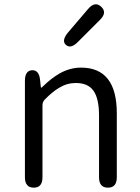

<svg xmlns="http://www.w3.org/2000/svg" viewBox="-20 -866 645 886"><path d="M136 0Q95 0 95 -48V-493Q95 -540 128 -542Q161 -543 165 -496L168 -467Q169 -461 170.5 -461Q172 -461 182 -471Q217 -505 255 -527Q303 -554 354 -554Q519 -554 519 -343V-48Q519 0 478 0Q437 0 437 -48V-333Q437 -411 411.5 -447Q386 -483 330 -483Q289 -483 253 -461Q221 -442 186 -406Q176 -395 176 -380V-48Q176 0 136 0ZM339 -672Q306 -639 284 -659Q263 -678 293 -715L386 -824Q418 -862 447 -835Q476 -808 441 -774Z"/></svg>

Font: Resource Han Rounded JP Normal
Style: Regular
Weight: 350
Designer: Cyano Hao (round all glyphs); Ryoko NISHIZUKA 西塚涼子 (kana, bopomofo & ideographs); Paul D. Hunt (Latin, Greek & Cyrillic)
Foundry: Cyano Hao
Version: 0.990